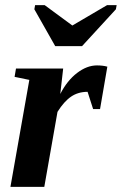

<svg xmlns="http://www.w3.org/2000/svg" viewBox="-20 -725 473 745"><path d="M213.9 -360.4Q240.7 -412.6 279.1 -441.9Q317.4 -471.2 356 -471.2Q379.4 -471.2 396.5 -466.3L368.2 -301.8H341.3L319.8 -368.7Q283.2 -368.7 255.9 -350.1Q228.5 -331.5 203.1 -291L151.9 0H20.5L93.8 -415L36.6 -426.8L42 -459H225.1ZM432.6 -705.1 429.7 -689 298.3 -545.9H194.3L113.3 -689L116.2 -705.1H153.3L260.7 -626L395.5 -705.1Z"/></svg>

Font: Tinos
Style: Bold Italic
Weight: 700
Italic angle: -16.333°
Designer: Steve Matteson
Foundry: Monotype Imaging Inc.
Version: Version 1.23